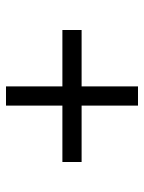

<svg xmlns="http://www.w3.org/2000/svg" viewBox="60 -670 480 640"><g transform="rotate(-90 300.0 -350.0)"><path d="M268 -130V-318H80V-382H268V-570H332V-382H520V-318H332V-130Z"/></g></svg>

Font: DM Mono Light
Style: Regular
Weight: 300
Designer: Colophon Foundry
Foundry: Colophon Foundry
Version: Version 1.000; ttfautohint (v1.8.2.53-6de2)